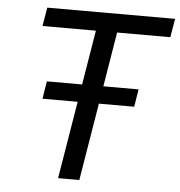

<svg xmlns="http://www.w3.org/2000/svg" viewBox="-52 -778 776 827"><g transform="rotate(5 336.0 -364.0)"><path d="M105.5 -647 119.1 -727.5H671.9L658.2 -647H428.2L321.3 0H229.5L336.4 -647ZM132.8 -335 145 -411.1H541.5L529.3 -335Z"/></g></svg>

Font: Inter 18pt
Style: Italic
Weight: 400
Italic angle: -9.3988°
Designer: Rasmus Andersson
Foundry: rsms
Version: Version 4.001;git-66647c0bb